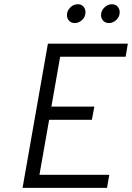

<svg xmlns="http://www.w3.org/2000/svg" viewBox="-20 -912 640 932"><path d="M89.5 0 212.5 -700H600.5L590 -636.5H272L229.5 -394.5H438L426 -330.5H218.5L171.5 -63.5H510.5L499.5 0ZM508.5 -800Q492 -800 481.2 -811.2Q470.5 -822.5 470.5 -838.5Q470.5 -860.5 487 -876Q503.5 -891.5 523.5 -891.5Q540.5 -891.5 550.8 -880Q561 -868.5 561 -852.5Q561 -831 544.8 -815.5Q528.5 -800 508.5 -800ZM342.5 -800Q326 -800 315.5 -811.2Q305 -822.5 305 -838.5Q305 -860 321.2 -875.8Q337.5 -891.5 357.5 -891.5Q375 -891.5 385 -880Q395 -868.5 395 -852.5Q395 -831 379 -815.5Q363 -800 342.5 -800Z"/></svg>

Font: Overpass Light
Style: Italic
Weight: 300
Italic angle: -10°
Designer: Delve Withrington, Dave Bailey, Thomas Jockin
Foundry: Delve Fonts LLC
Version: Version 4.000; ttfautohint (v1.8.3)